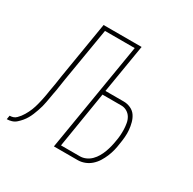

<svg xmlns="http://www.w3.org/2000/svg" viewBox="-162 -656 786 783"><g transform="rotate(30 231.0 -265.0)"><path d="M-38 0 -35 -18Q-27 -18 -19 -20.5Q-11 -23 -4.5 -29.5Q2 -36 7 -42.5Q12 -49 16.5 -56.5Q21 -64 25 -72Q29 -80 32 -87.5Q35 -95 37.5 -103Q40 -111 42 -119Q44 -127 46 -135.5Q48 -144 49.5 -152Q51 -160 52.5 -168Q54 -176 55 -184Q59 -204 62 -224Q65 -244 68 -264L112 -530H291L253 -301H339Q356 -301 371.5 -294Q387 -287 396 -274Q405 -261 409.5 -244.5Q414 -228 415.5 -211.5Q417 -195 415.5 -177.5Q414 -160 411 -143Q409 -127 405 -111Q401 -95 394.5 -79.5Q388 -64 379 -49.5Q370 -35 357 -23.5Q344 -12 328 -6Q312 0 296 0H184L269 -512H129L87 -261Q85 -248 83 -235Q81 -222 79 -209V-208Q78 -202 77 -197Q76 -192 75 -187Q73 -175 71 -164Q69 -153 67 -141.5Q65 -130 62 -119Q59 -108 55 -96.5Q51 -85 46.5 -74Q42 -63 36 -52.5Q30 -42 22 -32.5Q14 -23 5 -15Q-4 -7 -15.5 -3.5Q-27 0 -38 0ZM207 -18H296Q310 -18 323.5 -24Q337 -30 347.5 -40.5Q358 -51 365.5 -64Q373 -77 378 -90.5Q383 -104 386.5 -118Q390 -132 392 -145Q395 -160 396 -174.5Q397 -189 396.5 -203Q396 -217 393.5 -231Q391 -245 384 -256.5Q377 -268 365 -275Q353 -282 339 -282H250Z"/></g></svg>

Font: Iosevka Curly Thin Oblique
Style: Regular
Weight: 100
Italic angle: -9°
Monospace: yes
Designer: Belleve Invis
Foundry: Belleve Invis
Version: Version 11.1.0; ttfautohint (v1.8.3)